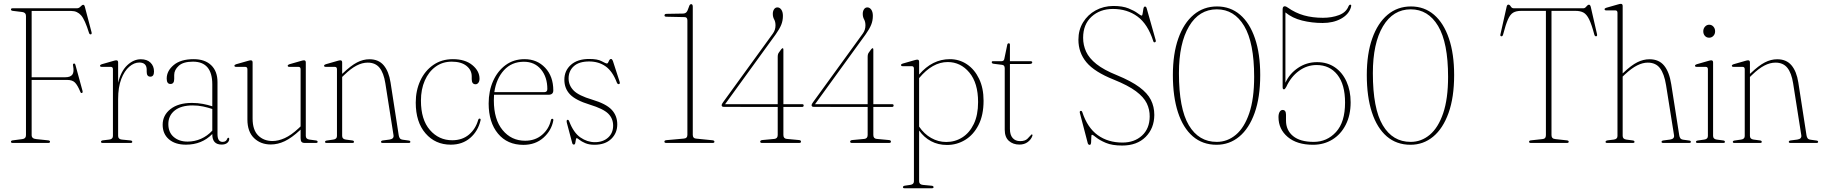

<svg xmlns="http://www.w3.org/2000/svg" viewBox="-20 -743 9470 998"><path d="M380 -700Q390.5 -700 398.8 -709Q407 -718 412.5 -718Q418.5 -718 421 -708L456 -575Q458 -565 452 -564.5Q445.5 -563 442.5 -572.5Q421.5 -640.5 401.5 -663.2Q381.5 -686 351 -686H144.5V-341.5H320Q345.5 -341.5 355.8 -354.8Q366 -368 360 -400.5Q357.5 -411 363.5 -412.5Q370 -414.5 372.5 -404L409 -270.5Q411 -261 405.5 -259.5Q400 -258 397 -267Q383 -300.5 369.5 -314Q356 -327.5 330 -327.5H144.5V-40.5Q144.5 -22 168.5 -20L230 -13.5Q240 -12.5 240 -6.5Q240 0 231 0H45.5Q37 0 37 -6.5Q37 -12.5 47 -13.5L96 -20Q115 -22 115 -40.5V-660Q115 -678 96 -680.5L47 -686.5Q37 -687.5 37 -694Q37 -700 45.5 -700Z M594 -418.5V-312.5Q608.5 -373 641.5 -404Q674.5 -435 712 -435Q744.5 -435 762.5 -417.2Q780.5 -399.5 780.5 -371.5Q780.5 -344.5 761.5 -344.5Q742.5 -344.5 742.5 -369.5V-380.5Q742.5 -418 704 -418Q677 -418 651.8 -396.2Q626.5 -374.5 610.2 -332Q594 -289.5 594 -228V-36.5Q594 -19.5 613 -17.5L658.5 -13Q667.5 -12 667.5 -5.5Q667.5 0 659 0H513.5Q505 0 505 -6Q505 -12 514.5 -13.5L548 -17.5Q567 -20 567 -36V-383Q567 -395.5 555.5 -395.5H508.5Q500 -395.5 500 -401.5Q500 -406 508.5 -409L569.5 -426.5Q579.5 -429.5 584.5 -429.5Q594 -429.5 594 -418.5Z M825.5 -94.5Q825.5 -144 866.2 -176Q907 -208 977.5 -208Q1007.5 -208 1034.2 -203Q1061 -198 1083.5 -190.5V-304Q1083.5 -422.5 983 -422.5Q932.5 -422.5 909 -401Q885.5 -379.5 885.5 -353.5V-332.5Q885.5 -306.5 866 -306.5Q846.5 -306.5 846.5 -334.5Q846.5 -374.5 883 -405Q919.5 -435.5 986.5 -435.5Q1045 -435.5 1077.8 -404Q1110.5 -372.5 1110.5 -316.5V-45.5Q1110.5 -5.5 1137 -5.5Q1155.5 -5.5 1161 -21.5Q1163 -27 1166.5 -27Q1171.5 -27 1171.5 -20.5Q1171.5 -9 1161.2 -0.2Q1151 8.5 1132 8.5Q1083.5 8.5 1083.5 -44.5V-46.5Q1029.5 9 946.5 9Q890.5 9 858 -19Q825.5 -47 825.5 -94.5ZM855 -98Q855 -55 883 -31Q911 -7 955 -7Q991.5 -7 1024.5 -21.5Q1057.5 -36 1083.5 -64V-176.5Q1061 -184 1035.5 -189.5Q1010 -195 981.5 -195Q921 -195 888 -168.5Q855 -142 855 -98Z M1266 -122V-383Q1266 -395.5 1254 -395.5H1207Q1198.5 -395.5 1198.5 -401.5Q1198.5 -406 1207 -409L1268.5 -426.5Q1278.5 -429.5 1283.5 -429.5Q1293 -429.5 1293 -418.5V-127Q1293 -67.5 1322 -38.8Q1351 -10 1396.5 -10Q1426.5 -10 1460.2 -25.2Q1494 -40.5 1532.5 -76.5L1542.5 -86V-383Q1542.5 -395.5 1531 -395.5H1484Q1475.5 -395.5 1475.5 -401.5Q1475.5 -406 1484 -409L1545 -426.5Q1555 -429.5 1560 -429.5Q1569.5 -429.5 1569.5 -418.5V-36.5Q1569.5 -20 1588.5 -17.5L1622 -13Q1631 -12 1631 -5.5Q1631 0 1622.5 0H1564Q1552.5 0 1547.5 -5.5Q1542.5 -11 1542.5 -25V-69.5L1539.5 -66.5Q1496.5 -26.5 1460.2 -9.2Q1424 8 1387.5 8Q1335 8 1300.5 -25.2Q1266 -58.5 1266 -122Z M1758.5 -418.5V-359L1763 -363Q1804 -402 1835.8 -418.5Q1867.5 -435 1900.5 -435Q1948 -435 1974.5 -403.5Q2001 -372 2010 -314.5L2052.5 -40Q2054 -30 2058.5 -24Q2063 -18 2075.5 -16.5L2104.5 -12.5Q2113 -11.5 2113 -5.5Q2113 0 2104.5 0H1969.5Q1960.5 0 1960.5 -5.5Q1960.5 -11.5 1970 -13L2004.5 -17.5Q2028.5 -21 2025.5 -40L1983 -310Q1974.5 -364 1952.8 -390.8Q1931 -417.5 1891.5 -417.5Q1863 -417.5 1833.5 -402.2Q1804 -387 1769.5 -353.5L1758.5 -343V-36.5Q1758.5 -20 1777.5 -17.5L1811 -13Q1820 -12 1820 -5.5Q1820 0 1811.5 0H1677.5Q1669.5 0 1669.5 -5.5Q1669.5 -11 1678 -12.5L1712.5 -17.5Q1731.5 -20 1731.5 -36V-383Q1731.5 -395.5 1720 -395.5H1673Q1664.5 -395.5 1664.5 -401.5Q1664.5 -406 1673 -409L1734 -426.5Q1744 -429.5 1749 -429.5Q1758.5 -429.5 1758.5 -418.5Z M2472.5 -334Q2472.5 -320.5 2466.5 -312.8Q2460.5 -305 2452 -305Q2432 -305 2432 -331.5V-346Q2432 -379 2404.5 -400.8Q2377 -422.5 2328 -422.5Q2280 -422.5 2244 -396.2Q2208 -370 2188 -324.2Q2168 -278.5 2168 -220Q2168 -121 2214.5 -67.5Q2261 -14 2330.5 -14Q2383 -14 2417.8 -43.5Q2452.5 -73 2465.5 -119.5Q2467.5 -126.5 2472.5 -126.5Q2479.5 -126.5 2478 -118Q2465 -61.5 2424.2 -26.2Q2383.5 9 2323 9Q2242.5 9 2191.8 -49.8Q2141 -108.5 2141 -209.5Q2141 -272.5 2164.8 -323.8Q2188.5 -375 2232 -405.2Q2275.5 -435.5 2334 -435.5Q2397.5 -435.5 2435 -404.8Q2472.5 -374 2472.5 -334Z M2856 -273Q2856 -250.5 2831 -250.5H2548Q2547 -236 2547 -221Q2547 -122 2592.5 -66.8Q2638 -11.5 2709.5 -11.5Q2762 -11.5 2797.8 -42.2Q2833.5 -73 2843.5 -118Q2845 -125.5 2850.5 -125.5Q2857.5 -125.5 2856 -116.5Q2846.5 -64.5 2804.8 -27.2Q2763 10 2700.5 10Q2617 10 2568.5 -48.5Q2520 -107 2520 -205Q2520 -270 2543.2 -322Q2566.5 -374 2608.2 -404.8Q2650 -435.5 2706.5 -435.5Q2771.5 -435.5 2813.8 -390.8Q2856 -346 2856 -273ZM2703 -422Q2639.5 -422 2599.5 -378Q2559.5 -334 2549.5 -264H2808.5Q2825 -264 2825 -280Q2825 -342.5 2792 -382.2Q2759 -422 2703 -422Z M3072 -4Q3114.5 -4 3140.8 -27.8Q3167 -51.5 3167 -90Q3167 -127.5 3141 -152.8Q3115 -178 3046 -199Q2972.5 -221.5 2943 -252.2Q2913.5 -283 2913.5 -328.5Q2913.5 -376 2947.8 -406.2Q2982 -436.5 3043 -436.5Q3086.5 -436.5 3107.5 -424.8Q3128.5 -413 3135 -413Q3140 -413 3144.5 -424.8Q3149 -436.5 3156 -436.5Q3161.5 -436.5 3165.5 -427L3200 -320.5Q3204 -309 3199 -306.5Q3191 -302.5 3186 -314.5Q3164 -372.5 3128 -398Q3092 -423.5 3042.5 -423.5Q2989.5 -423.5 2962.5 -398.8Q2935.5 -374 2935.5 -335.5Q2935.5 -299.5 2961.5 -272.8Q2987.5 -246 3058.5 -225Q3130.5 -203.5 3159.5 -172.5Q3188.5 -141.5 3188.5 -96.5Q3188.5 -51 3157 -20.8Q3125.5 9.5 3070 9.5Q3041.5 9.5 3022 1Q3002.5 -7.5 2991.8 -16.2Q2981 -25 2978 -25Q2974.5 -25 2973.2 -16.5Q2972 -8 2970.2 0.2Q2968.5 8.5 2963 8.5Q2956.5 8.5 2954.5 1L2927.5 -100.5Q2923 -117 2928 -119.5Q2935 -123 2939 -111.5Q2961.5 -53 2997 -28.5Q3032.5 -4 3072 -4Z M3445 -656Q3434 -656 3434 -662.5Q3434 -671 3444.5 -671L3529.5 -672.5Q3541 -672.5 3547.5 -679Q3554 -685.5 3561 -707.5Q3565 -721.5 3572.5 -721.5Q3581 -721.5 3581 -708V-42Q3581 -23.5 3598.5 -22.5L3683 -14Q3693.5 -13 3693.5 -6.5Q3693.5 0 3684.5 0H3443Q3433.5 0 3433.5 -7Q3433.5 -13.5 3444 -14.5L3533 -22.5Q3553 -23.5 3553 -42V-636.5Q3553 -654 3539 -654Z M4022.5 -447Q4022.5 -462 4028 -469L4040.5 -486.5Q4045.5 -492.5 4048 -492.5Q4052 -492.5 4052 -485.5V-201.5H4149Q4157.5 -201.5 4157.5 -195Q4157.5 -187 4148.5 -187H4052V-41.5Q4052 -22.5 4069.5 -21L4133.5 -15Q4143.5 -14 4143.5 -7Q4143.5 0 4134.5 0H3940.5Q3931.5 0 3931.5 -7Q3931.5 -13.5 3942 -15L4005.5 -21Q4022.5 -23 4022.5 -41.5V-187L3742.5 -187.5Q3731 -187.5 3731 -196.5Q3731 -201.5 3738.5 -211.5L3997 -568Q4011 -587 4011 -611Q4011 -630 4004 -642.2Q3997 -654.5 3997 -671Q3997 -685 4003.5 -694.8Q4010 -704.5 4021 -704.5Q4033 -704.5 4041.2 -692.8Q4049.5 -681 4049.5 -660.5Q4049.5 -635.5 4040.8 -614Q4032 -592.5 4012.5 -565L3749 -201.5H4022.5Z M4490 -447Q4490 -462 4495.5 -469L4508 -486.5Q4513 -492.5 4515.5 -492.5Q4519.5 -492.5 4519.5 -485.5V-201.5H4616.5Q4625 -201.5 4625 -195Q4625 -187 4616 -187H4519.5V-41.5Q4519.5 -22.5 4537 -21L4601 -15Q4611 -14 4611 -7Q4611 0 4602 0H4408Q4399 0 4399 -7Q4399 -13.5 4409.5 -15L4473 -21Q4490 -23 4490 -41.5V-187L4210 -187.5Q4198.5 -187.5 4198.5 -196.5Q4198.5 -201.5 4206 -211.5L4464.5 -568Q4478.5 -587 4478.5 -611Q4478.5 -630 4471.5 -642.2Q4464.5 -654.5 4464.5 -671Q4464.5 -685 4471 -694.8Q4477.5 -704.5 4488.5 -704.5Q4500.5 -704.5 4508.8 -692.8Q4517 -681 4517 -660.5Q4517 -635.5 4508.2 -614Q4499.5 -592.5 4480 -565L4216.5 -201.5H4490Z M4757.5 -422V-355.5Q4826 -435.5 4917 -435.5Q4966.5 -435.5 5006.2 -408.8Q5046 -382 5069.2 -333.5Q5092.5 -285 5092.5 -219.5Q5092.5 -144.5 5066.2 -93.2Q5040 -42 4996.8 -15.8Q4953.5 10.5 4902.5 10.5Q4856.5 10.5 4819.8 -9Q4783 -28.5 4757.5 -64.5V199Q4757.5 216 4776.5 218L4823.5 222.5Q4832.5 223.5 4832.5 230Q4832.5 235.5 4824 235.5H4681.5Q4673.5 235.5 4673.5 230Q4673.5 223.5 4684 222L4711.5 218Q4730.5 215.5 4730.5 199.5V-386.5Q4730.5 -399 4719 -399H4672Q4663.5 -399 4663.5 -405Q4663.5 -410 4672 -412.5L4733 -430Q4743 -433 4748 -433Q4757.5 -433 4757.5 -422ZM4906 -420.5Q4827 -420.5 4757.5 -337V-85Q4783.5 -46.5 4820.2 -25.8Q4857 -5 4898.5 -5Q4944.5 -5 4982 -28.8Q5019.5 -52.5 5041.8 -98.8Q5064 -145 5064 -212.5Q5064 -311.5 5018.5 -366Q4973 -420.5 4906 -420.5Z M5189 -406 5145 -411.5Q5135 -412.5 5135 -420Q5135 -425 5141.5 -425H5186Q5198.5 -425 5200.5 -437.5L5215.5 -509.5Q5217 -518 5223.5 -518Q5229.5 -518 5229.5 -510.5V-425H5335.5Q5345.5 -425 5345.5 -419Q5345.5 -410.5 5331 -410.5H5229.5V-72.5Q5229.5 -41.5 5243.8 -25.5Q5258 -9.5 5282.5 -9.5Q5308.5 -9.5 5320.8 -22Q5333 -34.5 5341.5 -44Q5347.5 -46 5346.5 -37.5Q5340 -18 5322.2 -4.8Q5304.5 8.5 5279 8.5Q5245.5 8.5 5224 -10.8Q5202.5 -30 5202.5 -69V-388Q5202.5 -404.5 5189 -406Z M5813 13.5Q5760.5 13.5 5727.8 -0.5Q5695 -14.5 5678 -28.5Q5661 -42.5 5656 -42.5Q5652.5 -42.5 5652.5 -29.5Q5652.5 -16.5 5651.5 -3.2Q5650.5 10 5644.5 10Q5636.5 10 5634 1L5593 -156Q5591 -165 5596.5 -166.5Q5603 -168.5 5606 -159.5Q5632.5 -79 5686 -40.5Q5739.5 -2 5814.5 -2Q5876.5 -2 5916 -38.2Q5955.5 -74.5 5956 -137Q5956.5 -173.5 5940.8 -206Q5925 -238.5 5884.5 -268.8Q5844 -299 5769.5 -329Q5669 -369 5627.2 -419.2Q5585.5 -469.5 5585.5 -536.5Q5585.5 -587.5 5609.8 -627Q5634 -666.5 5675 -689Q5716 -711.5 5766.5 -712Q5815 -712 5845.8 -699.5Q5876.5 -687 5893 -674.5Q5909.5 -662 5914.5 -662Q5918 -662 5919.5 -673.8Q5921 -685.5 5923.2 -697.2Q5925.5 -709 5931.5 -709Q5937.5 -709 5940 -701L5987 -535Q5989.5 -526.5 5984.5 -524Q5977 -520 5974.5 -529.5Q5946 -618 5892.5 -657.2Q5839 -696.5 5765 -696.5Q5698 -696.5 5654 -656.5Q5610 -616.5 5610 -546.5Q5610 -508.5 5625.5 -474.5Q5641 -440.5 5679.2 -410Q5717.5 -379.5 5786 -352Q5860 -321.5 5902.2 -290.2Q5944.5 -259 5962.2 -223.8Q5980 -188.5 5980 -145.5Q5979.5 -76 5934.8 -31.2Q5890 13.5 5813 13.5Z M6306 -709.5Q6375.5 -709.5 6425.8 -666.5Q6476 -623.5 6503.2 -543.5Q6530.5 -463.5 6530.5 -353Q6530.5 -237 6501.5 -156Q6472.5 -75 6421.5 -32.8Q6370.5 9.5 6303.5 9.5Q6231 9.5 6180.2 -34.2Q6129.5 -78 6103 -159.2Q6076.5 -240.5 6076.5 -353Q6076.5 -463.5 6104.8 -543.2Q6133 -623 6184.5 -666.2Q6236 -709.5 6306 -709.5ZM6499 -343.5Q6499 -521 6447.2 -607.8Q6395.5 -694.5 6305 -694.5Q6213 -694.5 6160.5 -606.2Q6108 -518 6108 -362.5Q6108 -178.5 6159.5 -92Q6211 -5.5 6304.5 -5.5Q6360 -5.5 6404 -42.5Q6448 -79.5 6473.5 -154.5Q6499 -229.5 6499 -343.5Z M6625.5 -134.5Q6625.5 -151.5 6631.5 -161.5Q6637.5 -171.5 6647 -171.5Q6664.5 -171.5 6664.5 -146.5V-116.5Q6664.5 -66 6701.2 -35.8Q6738 -5.5 6808.5 -5.5Q6877.5 -5.5 6924.5 -56.8Q6971.5 -108 6971.5 -210Q6971.5 -304 6931.5 -354.5Q6891.5 -405 6823.5 -405Q6773.5 -405 6731.8 -374.5Q6690 -344 6666 -291.5Q6659 -278.5 6654 -278.5Q6647 -278.5 6647 -289.5V-694.5Q6647 -710.5 6658.5 -710.5Q6664 -710.5 6673 -704Q6713.5 -675.5 6758.2 -663Q6803 -650.5 6856.5 -650.5Q6902.5 -650.5 6939.8 -664.5Q6977 -678.5 6989.5 -710.5Q6995 -721.5 7001.5 -718Q7005.5 -715.5 7002 -705Q6990.5 -667.5 6950.2 -645.5Q6910 -623.5 6855 -623.5Q6799.5 -623.5 6748.2 -636.2Q6697 -649 6661.5 -678.5V-313Q6682.5 -360 6727 -390Q6771.5 -420 6826 -420Q6879.5 -420 6918.5 -393.2Q6957.5 -366.5 6979 -319.2Q7000.5 -272 7000.5 -211.5Q7000.5 -144.5 6975.2 -94.8Q6950 -45 6905.8 -17.8Q6861.5 9.5 6805 9.5Q6721.5 9.5 6673.5 -31Q6625.5 -71.5 6625.5 -134.5Z M7314 -709.5Q7383.5 -709.5 7433.8 -666.5Q7484 -623.5 7511.2 -543.5Q7538.5 -463.5 7538.5 -353Q7538.5 -237 7509.5 -156Q7480.5 -75 7429.5 -32.8Q7378.5 9.5 7311.5 9.5Q7239 9.5 7188.2 -34.2Q7137.5 -78 7111 -159.2Q7084.5 -240.5 7084.5 -353Q7084.5 -463.5 7112.8 -543.2Q7141 -623 7192.5 -666.2Q7244 -709.5 7314 -709.5ZM7507 -343.5Q7507 -521 7455.2 -607.8Q7403.5 -694.5 7313 -694.5Q7221 -694.5 7168.5 -606.2Q7116 -518 7116 -362.5Q7116 -178.5 7167.5 -92Q7219 -5.5 7312.5 -5.5Q7368 -5.5 7412 -42.5Q7456 -79.5 7481.5 -154.5Q7507 -229.5 7507 -343.5Z M7848 -700H8210.5Q8218.5 -700 8225.8 -709.2Q8233 -718.5 8239.5 -718.5Q8245.5 -718.5 8248.5 -708L8281 -566Q8283.5 -555 8277 -554.5Q8270 -553 8267 -563.5Q8253 -616.5 8240 -642.8Q8227 -669 8210.5 -677.8Q8194 -686.5 8169.5 -686.5H8044.5V-40.5Q8044.5 -21.5 8065 -20L8124 -13.5Q8134 -12.5 8134 -6.5Q8134 0 8125.5 0H7936.5Q7928 0 7928 -6.5Q7928 -12.5 7938 -13.5L7997 -20Q8015.5 -21 8015.5 -40.5V-686.5H7886.5Q7861.5 -686.5 7845.8 -677.5Q7830 -668.5 7818.2 -642Q7806.5 -615.5 7793 -563.5Q7790 -553 7783.5 -554.5Q7776.5 -555 7779.5 -566L7811.5 -708.5Q7814 -719 7820.5 -719Q7827 -719 7832.8 -709.5Q7838.5 -700 7848 -700Z M8414.5 -712V-361.5L8419 -365.5Q8459.5 -404 8490.8 -419.5Q8522 -435 8554 -435Q8603 -435 8630 -402Q8657 -369 8667 -305L8708.5 -40Q8710 -30 8714.5 -24Q8719 -18 8731.5 -16.5L8760.5 -12.5Q8769 -11.5 8769 -5.5Q8769 0 8760.5 0H8625.5Q8616.5 0 8616.5 -5.5Q8616.5 -11.5 8626 -13L8660.5 -17.5Q8684.5 -21 8681.5 -40L8640 -300.5Q8630.5 -359.5 8608.5 -388.5Q8586.5 -417.5 8545 -417.5Q8519 -417.5 8490.2 -403.2Q8461.5 -389 8426 -356L8414.5 -345V-36.5Q8414.5 -20 8433.5 -17.5L8467 -13Q8476 -12 8476 -5.5Q8476 0 8467.5 0H8333.5Q8325.5 0 8325.5 -5.5Q8325.5 -11.5 8336 -13.5L8368.5 -17.5Q8387.5 -20 8387.5 -36V-676.5Q8387.5 -689 8376 -689H8329Q8320.5 -689 8320.5 -695Q8320.5 -700 8329 -702.5L8390 -720Q8400 -723 8405 -723Q8414.5 -723 8414.5 -712Z M8864 -547Q8850.5 -547 8842 -556.5Q8833.5 -566 8833.5 -580.5Q8833.5 -594.5 8842.5 -604.5Q8851.5 -614.5 8864 -614.5Q8877.5 -614.5 8886.2 -604.5Q8895 -594.5 8895 -580.5Q8895 -566 8886 -556.5Q8877 -547 8864 -547ZM8884.5 -418.5V-36.5Q8884.5 -20 8903.5 -17.5L8937 -13Q8946 -12 8946 -5.5Q8946 0 8937.5 0H8803.5Q8795.5 0 8795.5 -5.5Q8795.5 -11 8804 -12.5L8838.5 -17.5Q8857.5 -20 8857.5 -36V-383Q8857.5 -395.5 8846 -395.5H8799Q8790.5 -395.5 8790.5 -401.5Q8790.5 -406 8799 -409L8860 -426.5Q8870 -429.5 8875 -429.5Q8884.5 -429.5 8884.5 -418.5Z M9076 -418.5V-359L9080.5 -363Q9121.5 -402 9153.2 -418.5Q9185 -435 9218 -435Q9265.5 -435 9292 -403.5Q9318.5 -372 9327.5 -314.5L9370 -40Q9371.5 -30 9376 -24Q9380.5 -18 9393 -16.5L9422 -12.5Q9430.5 -11.5 9430.5 -5.5Q9430.5 0 9422 0H9287Q9278 0 9278 -5.5Q9278 -11.5 9287.5 -13L9322 -17.5Q9346 -21 9343 -40L9300.5 -310Q9292 -364 9270.2 -390.8Q9248.5 -417.5 9209 -417.5Q9180.5 -417.5 9151 -402.2Q9121.5 -387 9087 -353.5L9076 -343V-36.5Q9076 -20 9095 -17.5L9128.5 -13Q9137.5 -12 9137.5 -5.5Q9137.5 0 9129 0H8995Q8987 0 8987 -5.5Q8987 -11 8995.5 -12.5L9030 -17.5Q9049 -20 9049 -36V-383Q9049 -395.5 9037.5 -395.5H8990.5Q8982 -395.5 8982 -401.5Q8982 -406 8990.5 -409L9051.5 -426.5Q9061.5 -429.5 9066.5 -429.5Q9076 -429.5 9076 -418.5Z"/></svg>

Font: Fraunces 144pt S050 Thin
Style: Regular
Weight: 100
Version: Version 1.000; ttfautohint (v1.8.3)